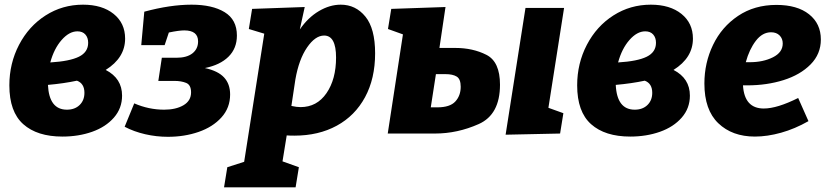

<svg xmlns="http://www.w3.org/2000/svg" viewBox="-20 -571 3534 821"><path d="M502 -162Q502 -108 467 -68Q432 -28 374 -7.5Q316 13 247 13Q139 13 79.5 -40Q20 -93 20 -206Q20 -300 61.5 -379.5Q103 -459 175 -505Q247 -551 335 -551Q417 -551 466 -511.5Q515 -472 515 -406Q515 -324 432 -272Q502 -236 502 -162ZM195 -304Q278 -309 317.5 -328.5Q357 -348 357 -388Q357 -410 345 -423.5Q333 -437 311 -437Q276 -437 243.5 -400Q211 -363 195 -304ZM341 -174Q341 -214 309 -226Q253 -214 185 -208Q190 -102 266 -102Q300 -102 320.5 -122Q341 -142 341 -174Z M964 -167Q964 -110 927 -69Q890 -28 829.5 -7Q769 14 698 14Q649 14 601 3Q553 -8 513 -29L554 -129Q616 -102 682 -102Q732 -102 764.5 -121Q797 -140 797 -176Q797 -208 776 -216.5Q755 -225 726 -225H657L672 -324H734Q779 -324 803 -343Q827 -362 827 -394Q827 -441 768 -441Q745 -441 702 -432L684 -378H584L597 -521Q708 -551 799 -551Q888 -551 940.5 -519Q993 -487 993 -419Q993 -364 957 -328.5Q921 -293 856 -280Q912 -268 938 -240Q964 -212 964 -167Z M1239 9Q1217 9 1206 8L1188 119L1258 144L1244 230H938L952 144L1024 121L1110 -427L1044 -447L1058 -533L1283 -541L1262 -445Q1297 -496 1343.5 -523.5Q1390 -551 1437 -551Q1501 -551 1542.5 -500Q1584 -449 1584 -343Q1584 -235 1541 -155.5Q1498 -76 1420 -33.5Q1342 9 1239 9ZM1243 -231 1226 -118Q1249 -113 1265 -113Q1335 -113 1376 -172.5Q1417 -232 1417 -325Q1417 -419 1366 -419Q1328 -419 1293 -368Q1258 -317 1243 -231Z M1927 -366Q2002 -366 2060 -336.5Q2118 -307 2118 -209Q2118 -81 2027 -40.5Q1936 0 1840 0H1638L1703 -424L1639 -447L1653 -533L1885 -541L1859 -366ZM2227 -537H2392L2325 -110L2389 -87L2375 0L2142 5ZM1850 -112Q1904 -112 1927 -137Q1950 -162 1950 -200Q1950 -233 1933 -243.5Q1916 -254 1885 -254H1844L1822 -112Z M2930 -162Q2930 -108 2895 -68Q2860 -28 2802 -7.5Q2744 13 2675 13Q2567 13 2507.5 -40Q2448 -93 2448 -206Q2448 -300 2489.5 -379.5Q2531 -459 2603 -505Q2675 -551 2763 -551Q2845 -551 2894 -511.5Q2943 -472 2943 -406Q2943 -324 2860 -272Q2930 -236 2930 -162ZM2623 -304Q2706 -309 2745.5 -328.5Q2785 -348 2785 -388Q2785 -410 2773 -423.5Q2761 -437 2739 -437Q2704 -437 2671.5 -400Q2639 -363 2623 -304ZM2769 -174Q2769 -214 2737 -226Q2681 -214 2613 -208Q2618 -102 2694 -102Q2728 -102 2748.5 -122Q2769 -142 2769 -174Z M3175 -206H3157Q3163 -107 3246 -107Q3303 -107 3393 -152L3437 -53Q3379 -20 3320 -3.5Q3261 13 3208 13Q3111 13 3051.5 -44Q2992 -101 2992 -214Q2992 -302 3029 -379Q3066 -456 3136 -503Q3206 -550 3300 -550Q3389 -550 3439.5 -510Q3490 -470 3490 -402Q3490 -340 3446 -295.5Q3402 -251 3330.5 -228.5Q3259 -206 3175 -206ZM3169 -305H3186Q3243 -305 3285 -326Q3327 -347 3327 -385Q3327 -406 3313.5 -419.5Q3300 -433 3277 -433Q3240 -433 3212 -396.5Q3184 -360 3169 -305Z"/></svg>

Font: Bitter Pro ExtraBold
Style: Italic
Weight: 800
Italic angle: -9°
Designer: Sol Matas, and Bitter project Authors
Foundry: Sol Matas
Version: Version 1.010